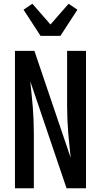

<svg xmlns="http://www.w3.org/2000/svg" viewBox="-20 -1007 540 1027"><path d="M60 0V-735H164L358 -163Q355 -198 351 -232.5Q347 -267 344.5 -301.5Q342 -336 340.5 -371Q339 -406 339 -441V-735H440V0H336L142 -572Q145 -537 149 -502.5Q153 -468 155.5 -433.5Q158 -399 159.5 -364Q161 -329 161 -294V0ZM197 -815 106 -955 153 -987 250 -876 347 -987 394 -955 303 -815Z"/></svg>

Font: Iosevka Curly Semibold
Style: Regular
Weight: 600
Monospace: yes
Designer: Belleve Invis
Foundry: Belleve Invis
Version: Version 22.1.2; ttfautohint (v1.8.4)